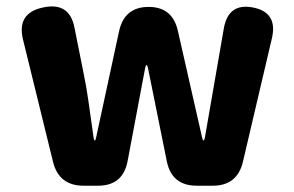

<svg xmlns="http://www.w3.org/2000/svg" viewBox="-20 -591 937 611"><path d="M246 0Q168 0 149 -75L53 -466Q33 -549 116 -567Q201 -586 217 -503L246 -358Q255 -315 261 -272L278 -152Q279 -144 281.5 -144Q284 -144 286 -154L359 -492Q376 -569 453 -569Q529 -569 546 -493L623 -154Q625 -144 627.5 -144Q630 -144 632 -153L692 -499Q706 -583 786 -567Q865 -551 845 -468L753 -76Q735 0 657 0H606Q527 0 511 -77L451 -374Q449 -384 446.5 -384Q444 -384 442 -375L386 -78Q371 0 292 0Z"/></svg>

Font: Resource Han Rounded KR Heavy
Style: Regular
Weight: 900
Designer: Cyano Hao (round all glyphs); Ryoko NISHIZUKA 西塚涼子 (kana, bopomofo & ideographs); Paul D. Hunt (Latin, Greek & Cyrillic)
Foundry: Cyano Hao
Version: 0.990